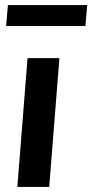

<svg xmlns="http://www.w3.org/2000/svg" viewBox="-20 -733 362 753"><path d="M48 0 88 -505H213L173 0ZM4 -631 11 -713H322L315 -631Z"/></svg>

Font: Muli
Style: Bold Italic
Weight: 700
Italic angle: -4.541°
Designer: Vernon Adams
Foundry: Vernon Adams
Version: Version 2.100; ttfautohint (v1.8.1.43-b0c9)